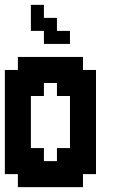

<svg xmlns="http://www.w3.org/2000/svg" viewBox="-20 -770 469 790"><path d="M321.4 -482.1H375V-53.6H321.4V0H53.6V-53.6H0V-482.1H53.6V-535.7H321.4ZM160.7 -428.6V-375H107.1V-160.7H160.7V-107.1H214.3V-160.7H267.9V-375H214.3V-428.6ZM214.3 -696.4V-642.9H267.9V-589.3H160.7V-642.9H107.1V-750H160.7V-696.4Z"/></svg>

Font: Jersey 10
Style: Regular
Weight: 400
Designer: Sarah Cadigan-Fried
Version: Version 1.000